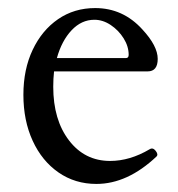

<svg xmlns="http://www.w3.org/2000/svg" viewBox="-20 -445 441 476"><path d="M219 11Q166 11 125 -17.5Q84 -46 61 -96Q38 -146 38 -210Q38 -273 61 -321.5Q84 -370 124 -397.5Q164 -425 216 -425Q285 -425 333 -372Q371 -331 371 -299Q371 -268 346 -268H114Q112 -250 112 -230Q112 -148 151 -97Q190 -46 253 -46Q302 -46 351 -75Q359 -80 366 -71Q373 -62 368 -57Q296 11 219 11ZM214 -396Q182 -396 157.5 -370Q133 -344 121 -301H292Q299 -301 299 -309Q299 -330 286.5 -350Q274 -370 254.5 -383Q235 -396 214 -396Z"/></svg>

Font: Junicode
Style: Regular
Weight: 400
Designer: Peter S. Baker
Version: Version 2.100; ttfautohint (v1.8.4)